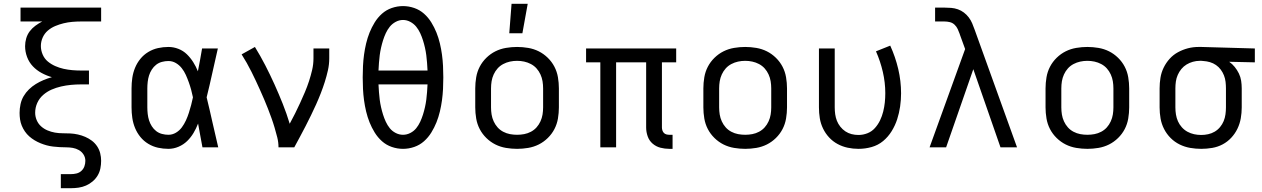

<svg xmlns="http://www.w3.org/2000/svg" viewBox="-20 -775 6640 1010"><path d="M300 215V141H353Q368 141 382.5 137.5Q397 134 408 124Q419 114 424 100Q429 86 429 71Q429 53 419.5 38Q410 23 395 14.5Q380 6 363 3Q346 0 328.5 0Q311 0 294 -1Q277 -2 259.5 -4Q242 -6 225.5 -10.5Q209 -15 193 -21.5Q177 -28 162 -37Q147 -46 134 -57.5Q121 -69 111 -83.5Q101 -98 94.5 -114Q88 -130 85.5 -147Q83 -164 83 -181Q83 -204 88 -227Q93 -250 104.5 -269.5Q116 -289 132.5 -305Q149 -321 168.5 -333Q188 -345 209.5 -354Q231 -363 253 -369Q225 -377 199 -391Q173 -405 153 -426Q133 -447 122.5 -475Q112 -503 112 -532Q112 -553 118 -573.5Q124 -594 136.5 -610.5Q149 -627 166 -639.5Q183 -652 202 -662H88V-735H512V-662H406Q383 -662 360 -660Q337 -658 314.5 -652.5Q292 -647 270.5 -638Q249 -629 231.5 -614Q214 -599 204.5 -577.5Q195 -556 195 -533Q195 -510 204.5 -488Q214 -466 231.5 -451.5Q249 -437 270.5 -427.5Q292 -418 314.5 -413Q337 -408 360 -406Q383 -404 406 -404H448V-331H406Q380 -331 353.5 -328.5Q327 -326 301 -320Q275 -314 251 -303.5Q227 -293 207 -275.5Q187 -258 176 -233.5Q165 -209 165 -182Q165 -162 173 -143Q181 -124 196 -110.5Q211 -97 230 -89Q249 -81 269 -77.5Q289 -74 309.5 -74Q330 -74 350 -73Q370 -72 390 -67.5Q410 -63 428.5 -55Q447 -47 463 -35Q479 -23 490.5 -6Q502 11 507 31Q512 51 512 71Q512 91 508 111Q504 131 493.5 148.5Q483 166 467 179.5Q451 193 432.5 201Q414 209 394 212Q374 215 353 215Z M866 8Q838 8 811 2Q784 -4 760 -18.5Q736 -33 718.5 -54.5Q701 -76 690.5 -101.5Q680 -127 676 -154.5Q672 -182 672 -210V-310Q672 -338 676 -365.5Q680 -393 690.5 -418.5Q701 -444 718.5 -465.5Q736 -487 760 -501.5Q784 -516 811 -522Q838 -528 866 -528Q893 -528 918.5 -518Q944 -508 963 -489.5Q982 -471 996.5 -448Q1011 -425 1021 -400Q1027 -430 1032.5 -460Q1038 -490 1043 -520H1126Q1111 -456 1097 -391.5Q1083 -327 1067 -263Q1083 -198 1097.5 -132Q1112 -66 1128 0H1045Q1039 -31 1033.5 -62Q1028 -93 1022 -125Q1012 -99 998 -75.5Q984 -52 964.5 -33Q945 -14 919 -3Q893 8 866 8ZM866 -66Q887 -66 905.5 -77Q924 -88 936.5 -105Q949 -122 958 -141.5Q967 -161 973.5 -181.5Q980 -202 985.5 -222.5Q991 -243 995 -263Q991 -283 985.5 -303Q980 -323 973 -342.5Q966 -362 957.5 -381Q949 -400 936 -416.5Q923 -433 905 -443.5Q887 -454 866 -454Q849 -454 832 -449.5Q815 -445 801.5 -434.5Q788 -424 778.5 -409Q769 -394 764 -378Q759 -362 757 -344.5Q755 -327 755 -310V-210Q755 -193 757 -175.5Q759 -158 764 -142Q769 -126 778.5 -111Q788 -96 801.5 -85.5Q815 -75 832 -70.5Q849 -66 866 -66Z M1445 0Q1445 -27 1438.5 -52.5Q1432 -78 1424.5 -103.5Q1417 -129 1408 -154Q1399 -179 1389.5 -203.5Q1380 -228 1369.5 -252.5Q1359 -277 1348 -301.5Q1337 -326 1326 -349.5Q1315 -373 1303 -397Q1291 -421 1278 -444Q1265 -467 1251 -489L1321 -528Q1350 -481 1375.5 -431.5Q1401 -382 1424 -331Q1447 -280 1467.5 -228.5Q1488 -177 1504 -124Q1519 -151 1532.5 -178.5Q1546 -206 1559 -234Q1572 -262 1584 -290.5Q1596 -319 1605.5 -348Q1615 -377 1622 -407Q1629 -437 1629 -468V-520H1712V-468Q1712 -436 1705 -405Q1698 -374 1688.5 -344Q1679 -314 1667.5 -284.5Q1656 -255 1643 -226Q1630 -197 1616 -168.5Q1602 -140 1587.5 -111.5Q1573 -83 1558 -55.5Q1543 -28 1528 0Z M2100 8Q2070 8 2041 -2Q2012 -12 1989.5 -32Q1967 -52 1951 -78Q1935 -104 1924 -131.5Q1913 -159 1906 -188.5Q1899 -218 1895 -247.5Q1891 -277 1889.5 -307Q1888 -337 1888 -368Q1888 -398 1889.5 -428Q1891 -458 1895 -487.5Q1899 -517 1906 -546.5Q1913 -576 1924 -603.5Q1935 -631 1951 -657Q1967 -683 1989.5 -703Q2012 -723 2041 -733Q2070 -743 2100 -743Q2130 -743 2159 -733Q2188 -723 2210.5 -703Q2233 -683 2249 -657Q2265 -631 2276 -603.5Q2287 -576 2294 -546.5Q2301 -517 2305 -487.5Q2309 -458 2310.5 -428Q2312 -398 2312 -368Q2312 -337 2310.5 -307Q2309 -277 2305 -247.5Q2301 -218 2294 -188.5Q2287 -159 2276 -131.5Q2265 -104 2249 -78Q2233 -52 2210.5 -32Q2188 -12 2159 -2Q2130 8 2100 8ZM1971 -404H2229Q2228 -424 2226.5 -444.5Q2225 -465 2222.5 -484.5Q2220 -504 2215.5 -524Q2211 -544 2205 -563Q2199 -582 2190.5 -600.5Q2182 -619 2169.5 -634.5Q2157 -650 2138.5 -660Q2120 -670 2100 -670Q2080 -670 2061.5 -660Q2043 -650 2030.5 -634.5Q2018 -619 2009.5 -600.5Q2001 -582 1995 -563Q1989 -544 1984.5 -524Q1980 -504 1977.5 -484.5Q1975 -465 1973.5 -444.5Q1972 -424 1971 -404ZM2100 -66Q2120 -66 2138.5 -75.5Q2157 -85 2169.5 -100.5Q2182 -116 2190.5 -134.5Q2199 -153 2205 -172Q2211 -191 2215.5 -211Q2220 -231 2222.5 -250.5Q2225 -270 2226.5 -290.5Q2228 -311 2229 -331H1971Q1972 -311 1973.5 -290.5Q1975 -270 1977.5 -250.5Q1980 -231 1984.5 -211Q1989 -191 1995 -172Q2001 -153 2009.5 -134.5Q2018 -116 2030.5 -100.5Q2043 -85 2061.5 -75.5Q2080 -66 2100 -66Z M2700 8Q2671 8 2641.5 3Q2612 -2 2586 -15Q2560 -28 2538.5 -49Q2517 -70 2503.5 -96Q2490 -122 2485 -151.5Q2480 -181 2480 -210V-310Q2480 -339 2485 -368.5Q2490 -398 2503.5 -424Q2517 -450 2538.5 -471Q2560 -492 2586 -505Q2612 -518 2641.5 -523Q2671 -528 2700 -528Q2729 -528 2758.5 -523Q2788 -518 2814 -505Q2840 -492 2861.5 -471Q2883 -450 2896.5 -424Q2910 -398 2915 -368.5Q2920 -339 2920 -310V-210Q2920 -181 2915 -151.5Q2910 -122 2896.5 -96Q2883 -70 2861.5 -49Q2840 -28 2814 -15Q2788 -2 2758.5 3Q2729 8 2700 8ZM2700 -66Q2719 -66 2737.5 -69.5Q2756 -73 2773 -82Q2790 -91 2802.5 -105Q2815 -119 2823 -136.5Q2831 -154 2834 -172.5Q2837 -191 2837 -210V-310Q2837 -329 2834 -347.5Q2831 -366 2823 -383.5Q2815 -401 2802.5 -415Q2790 -429 2773 -438Q2756 -447 2737.5 -451Q2719 -455 2700 -455Q2681 -455 2662.5 -451Q2644 -447 2627 -438Q2610 -429 2597.5 -415Q2585 -401 2577 -383.5Q2569 -366 2566 -347.5Q2563 -329 2563 -310V-210Q2563 -191 2566 -172.5Q2569 -154 2577 -136.5Q2585 -119 2597.5 -105Q2610 -91 2627 -82Q2644 -73 2662.5 -69.5Q2681 -66 2700 -66ZM2659 -600 2671 -755H2756L2728 -600Z M3501 8Q3477 8 3454 2Q3431 -4 3413 -19.5Q3395 -35 3387 -58Q3379 -81 3379 -104V-447H3221V0H3138V-447H3063V-520H3537V-447H3462V-104Q3462 -97 3464.5 -89Q3467 -81 3472.5 -75.5Q3478 -70 3485.5 -68Q3493 -66 3501 -66H3518V8Z M3900 8Q3871 8 3841.5 3Q3812 -2 3786 -15Q3760 -28 3738.5 -49Q3717 -70 3703.5 -96Q3690 -122 3685 -151.5Q3680 -181 3680 -210V-310Q3680 -339 3685 -368.5Q3690 -398 3703.5 -424Q3717 -450 3738.5 -471Q3760 -492 3786 -505Q3812 -518 3841.5 -523Q3871 -528 3900 -528Q3929 -528 3958.5 -523Q3988 -518 4014 -505Q4040 -492 4061.5 -471Q4083 -450 4096.5 -424Q4110 -398 4115 -368.5Q4120 -339 4120 -310V-210Q4120 -181 4115 -151.5Q4110 -122 4096.5 -96Q4083 -70 4061.5 -49Q4040 -28 4014 -15Q3988 -2 3958.5 3Q3929 8 3900 8ZM3900 -66Q3919 -66 3937.5 -69.5Q3956 -73 3973 -82Q3990 -91 4002.5 -105Q4015 -119 4023 -136.5Q4031 -154 4034 -172.5Q4037 -191 4037 -210V-310Q4037 -329 4034 -347.5Q4031 -366 4023 -383.5Q4015 -401 4002.5 -415Q3990 -429 3973 -438Q3956 -447 3937.5 -451Q3919 -455 3900 -455Q3881 -455 3862.5 -451Q3844 -447 3827 -438Q3810 -429 3797.5 -415Q3785 -401 3777 -383.5Q3769 -366 3766 -347.5Q3763 -329 3763 -310V-210Q3763 -191 3766 -172.5Q3769 -154 3777 -136.5Q3785 -119 3797.5 -105Q3810 -91 3827 -82Q3844 -73 3862.5 -69.5Q3881 -66 3900 -66Z M4496 8Q4467 8 4439 2Q4411 -4 4386 -17.5Q4361 -31 4341.5 -52Q4322 -73 4309.5 -99Q4297 -125 4292.5 -153Q4288 -181 4288 -210V-520H4371V-210Q4371 -192 4373.5 -174Q4376 -156 4382.5 -139.5Q4389 -123 4400.5 -108.5Q4412 -94 4427 -84Q4442 -74 4459.5 -69.5Q4477 -65 4496 -65Q4520 -65 4543 -74Q4566 -83 4582.5 -101.5Q4599 -120 4609.5 -142Q4620 -164 4626 -188Q4632 -212 4634.5 -236Q4637 -260 4637 -285Q4637 -341 4624 -397Q4611 -453 4588 -505L4663 -535Q4690 -476 4705 -412.5Q4720 -349 4720 -284Q4720 -249 4715 -214.5Q4710 -180 4699.5 -147.5Q4689 -115 4670.5 -85Q4652 -55 4625.5 -33Q4599 -11 4565 -1.5Q4531 8 4496 8Z M4870 0 5057 -517 5029 -594V-595Q5024 -609 5018 -622Q5012 -635 5001.5 -645Q4991 -655 4977 -658.5Q4963 -662 4948 -662H4899V-735H4948Q4966 -735 4984 -733.5Q5002 -732 5019 -726Q5036 -720 5050.5 -709Q5065 -698 5076 -683.5Q5087 -669 5094 -652.5Q5101 -636 5107 -619L5330 0H5243L5100 -411L4957 0Z M5700 8Q5671 8 5641.5 3Q5612 -2 5586 -15Q5560 -28 5538.5 -49Q5517 -70 5503.5 -96Q5490 -122 5485 -151.5Q5480 -181 5480 -210V-310Q5480 -339 5485 -368.5Q5490 -398 5503.5 -424Q5517 -450 5538.5 -471Q5560 -492 5586 -505Q5612 -518 5641.5 -523Q5671 -528 5700 -528Q5729 -528 5758.5 -523Q5788 -518 5814 -505Q5840 -492 5861.5 -471Q5883 -450 5896.5 -424Q5910 -398 5915 -368.5Q5920 -339 5920 -310V-210Q5920 -181 5915 -151.5Q5910 -122 5896.5 -96Q5883 -70 5861.5 -49Q5840 -28 5814 -15Q5788 -2 5758.5 3Q5729 8 5700 8ZM5700 -66Q5719 -66 5737.5 -69.5Q5756 -73 5773 -82Q5790 -91 5802.5 -105Q5815 -119 5823 -136.5Q5831 -154 5834 -172.5Q5837 -191 5837 -210V-310Q5837 -329 5834 -347.5Q5831 -366 5823 -383.5Q5815 -401 5802.5 -415Q5790 -429 5773 -438Q5756 -447 5737.5 -451Q5719 -455 5700 -455Q5681 -455 5662.5 -451Q5644 -447 5627 -438Q5610 -429 5597.5 -415Q5585 -401 5577 -383.5Q5569 -366 5566 -347.5Q5563 -329 5563 -310V-210Q5563 -191 5566 -172.5Q5569 -154 5577 -136.5Q5585 -119 5597.5 -105Q5610 -91 5627 -82Q5644 -73 5662.5 -69.5Q5681 -66 5700 -66Z M6299 8Q6270 8 6241 3Q6212 -2 6185.5 -15Q6159 -28 6138 -49Q6117 -70 6103.5 -96.5Q6090 -123 6085 -152Q6080 -181 6080 -210V-310Q6080 -338 6084.5 -366Q6089 -394 6101.5 -419.5Q6114 -445 6133 -466Q6152 -487 6177 -500.5Q6202 -514 6229 -521Q6256 -528 6285 -528H6300L6581 -520V-447L6446 -450Q6462 -439 6475 -423Q6488 -407 6497 -388.5Q6506 -370 6509 -350Q6512 -330 6512 -310V-210Q6512 -181 6507 -152.5Q6502 -124 6489.5 -98Q6477 -72 6457 -50.5Q6437 -29 6411.5 -15.5Q6386 -2 6357 3Q6328 8 6299 8ZM6299 -65Q6317 -65 6335.5 -69Q6354 -73 6370 -82.5Q6386 -92 6398 -106.5Q6410 -121 6417 -138Q6424 -155 6426.5 -173.5Q6429 -192 6429 -210V-310Q6429 -327 6427 -344.5Q6425 -362 6418.5 -378.5Q6412 -395 6401.5 -409Q6391 -423 6376.5 -433Q6362 -443 6345 -448Q6328 -453 6311 -454L6300 -455H6291Q6273 -455 6255 -450Q6237 -445 6221.5 -435.5Q6206 -426 6194.5 -412Q6183 -398 6175.5 -381Q6168 -364 6165.5 -346Q6163 -328 6163 -310V-210Q6163 -191 6166 -172.5Q6169 -154 6176.5 -137Q6184 -120 6197 -105.5Q6210 -91 6226.5 -82Q6243 -73 6261.5 -69Q6280 -65 6299 -65Z"/></svg>

Font: Iosevka Aile
Style: Regular
Weight: 400
Designer: Belleve Invis
Foundry: Belleve Invis
Version: Version 28.0.1; ttfautohint (v1.8.4)